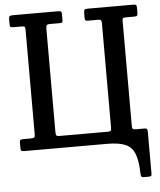

<svg xmlns="http://www.w3.org/2000/svg" viewBox="-62 -803 881 1056"><g transform="rotate(-5 379.0 -275.0)"><path d="M226 -92Q226 -76.5 228.8 -71.2Q231.5 -66 247.5 -66H513.5Q526 -66 529.5 -70Q533 -74 533 -87.5V-664Q533 -675.5 529.5 -679.8Q526 -684 514 -684H457Q447 -684 443.8 -687Q440.5 -690 440.5 -701V-725Q440.5 -742 444.8 -746Q449 -750 465.5 -750H712.5Q725 -750 728.8 -746.5Q732.5 -743 732.5 -730V-705Q732.5 -691.5 728.8 -687.8Q725 -684 712 -684H668Q656 -684 651.8 -681.5Q647.5 -679 647.5 -667V-85.5Q647.5 -73.5 651.5 -69.8Q655.5 -66 667 -66H715Q727.5 -66 730 -61.2Q732.5 -56.5 732.5 -43V184.5Q732.5 195.5 728.5 197.8Q724.5 200 713.5 200H691.5Q677.5 200 675 194.2Q672.5 188.5 672 176.5Q670.5 107.5 655.2 69Q640 30.5 603.8 15.2Q567.5 0 502.5 0H46.5Q34.5 0 30.5 -3.2Q26.5 -6.5 26.5 -19V-49Q26.5 -59.5 30.5 -62.8Q34.5 -66 46 -66H84Q100.5 -66 106 -69.2Q111.5 -72.5 111.5 -89V-667Q111.5 -677.5 107.8 -680.8Q104 -684 93 -684H46Q36 -684 31.2 -686.5Q26.5 -689 26.5 -700V-728Q26.5 -744 31.8 -747Q37 -750 51.5 -750H298.5Q312 -750 315.2 -746Q318.5 -742 318.5 -728V-702Q318.5 -691.5 316.2 -687.8Q314 -684 304 -684H247Q232.5 -684 229.2 -678.2Q226 -672.5 226 -659Z"/></g></svg>

Font: Besley* Narrow Medium
Style: Regular
Weight: 500
Width: 4
Designer: Owen Earl
Foundry: indestructible type*
Version: Version 3.000; ttfautohint (v1.8.3)